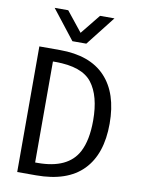

<svg xmlns="http://www.w3.org/2000/svg" viewBox="-102 -1028 804 1096"><g transform="rotate(10 300.0 -480.0)"><path d="M76.2 0ZM181.6 -71.3Q357.9 -71.3 416 -181.6Q452.1 -250 452.1 -364.7Q452.1 -507.3 394.3 -582Q336.4 -656.7 182.6 -656.7H167.5V-71.3ZM76.2 -728H195.8Q369.6 -728 458.7 -633.8Q547.9 -539.6 547.9 -363Q547.9 -186.5 457 -93.3Q366.2 0 185.1 0H76.2ZM202.6 -960 294.4 -845.2 387.2 -960H470.7L337.4 -790H256.8L124 -960Z"/></g></svg>

Font: Oxygen Mono
Style: Regular
Weight: 400
Designer: Vernon Adams
Foundry: Vernon Adams
Version: Version 0.201; ttfautohint (v0.8) -r 50 -G 200 -x